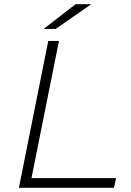

<svg xmlns="http://www.w3.org/2000/svg" viewBox="-20 -895 625 915"><path d="M70 0 210 -700H261L130 -46H533L523 0ZM188 -757 340 -875H415L245 -757Z"/></svg>

Font: Montserrat Thin Light
Style: Italic
Weight: 300
Italic angle: -11.3°
Version: Version 9.000